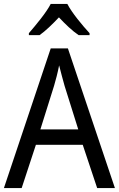

<svg xmlns="http://www.w3.org/2000/svg" viewBox="-20 -964 610 984"><path d="M325 -944H240C217 -899 165 -837 128 -794V-784H183C214 -806 248 -839 282 -875C316 -839 350 -806 383 -784H439V-794C402 -834 348 -899 325 -944ZM478 0H569L328 -716H240L0 0H91L164 -222H404ZM311 -524 381 -301H187L257 -524C265 -551 276 -592 283 -629C289 -602 305 -547 311 -524Z"/></svg>

Font: Noto Sans Lao UI SemCond
Style: Regular
Weight: 400
Width: 4
Designer: Monotype Design Team
Foundry: Monotype Imaging Inc.
Version: Version 2.000